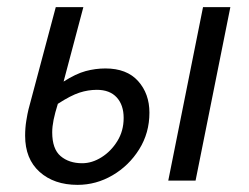

<svg xmlns="http://www.w3.org/2000/svg" viewBox="-20 -506 698 538"><path d="M197.3 12Q131.4 12 90.9 -24.4Q50.4 -60.8 50.4 -125.6Q50.4 -147.8 53.7 -167.7Q56.9 -187.7 59.9 -199.7L136.3 -486.1H213.6L158.2 -277.4Q192.4 -299.3 220 -306.8Q247.7 -314.2 275.3 -314.2Q335.3 -314.2 367 -278.8Q398.7 -243.4 398.7 -190.3Q398.7 -133.5 370 -87.6Q341.3 -41.7 295.3 -14.8Q249.4 12 197.3 12ZM210.2 -48.6Q237.9 -48.6 264.6 -65.4Q291.2 -82.1 308.9 -110.8Q326.5 -139.4 326.5 -175.5Q326.5 -211.7 307.1 -233Q287.6 -254.3 251.4 -254.3Q227 -254.3 202.6 -246.4Q178.3 -238.5 142.1 -215.1Q134.2 -189.9 130.2 -170.5Q126.3 -151.1 126.3 -135.2Q126.3 -88.6 149.8 -68.6Q173.4 -48.6 210.2 -48.6ZM451.5 0 548.9 -486.1H625.5L528 0Z"/></svg>

Font: Source Sans 3 VF
Style: Italic
Weight: 200
Italic angle: -11°
Designer: Paul D. Hunt
Foundry: Adobe Systems Incorporated
Version: Version 3.042;hotconv 1.0.118;makeotfexe 2.5.65603